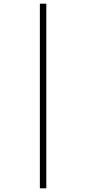

<svg xmlns="http://www.w3.org/2000/svg" viewBox="-20 -782 470 1045"><path d="M197 -762V243H232V-762Z"/></svg>

Font: Noto Sans Myanmar Condensed ExtraLight
Style: Regular
Weight: 200
Width: 3
Designer: Monotype Design Team
Foundry: Monotype Imaging Inc.
Version: Version 2.107